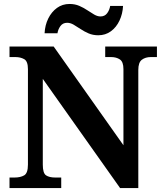

<svg xmlns="http://www.w3.org/2000/svg" viewBox="-20 -949 828 969"><path d="M28 0V-53H53Q83 -53 102 -64Q121 -75 121 -118V-600Q121 -640 102 -650.5Q83 -661 58 -661H28V-714H251L603 -216V-600Q603 -637 585 -649Q567 -661 541 -661H511V-714H772V-661H741Q714 -661 696 -647.5Q678 -634 678 -596V0H586L196 -551V-118Q196 -75 212.5 -64Q229 -53 259 -53H289V0ZM476 -771Q449 -771 427 -780.5Q405 -790 386.5 -802.5Q368 -815 351.5 -824.5Q335 -834 319 -834Q297 -834 285 -817.5Q273 -801 270 -781H205Q207 -822 223.5 -855.5Q240 -889 267.5 -909Q295 -929 331 -929Q358 -929 380 -919.5Q402 -910 420.5 -897.5Q439 -885 455.5 -875.5Q472 -866 487 -866Q509 -866 521 -882.5Q533 -899 536 -919H601Q599 -879 583 -845Q567 -811 539.5 -791Q512 -771 476 -771Z"/></svg>

Font: Noto Serif Myanmar
Style: Bold
Weight: 700
Designer: Ben Mitchell and the Monotype Design Team
Foundry: Monotype Imaging Inc.
Version: Version 2.106; ttfautohint (v1.8.4.7-5d5b)